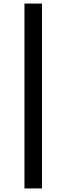

<svg xmlns="http://www.w3.org/2000/svg" viewBox="-20 -915 372 1075"><path d="M117 -895H215V140H117Z"/></svg>

Font: BLUETTI 2.0 Normal
Style: Normal
Weight: 400
Designer: Stijn de Vries
Foundry: tokotype
Version: Version 2.005;October 31, 2023;FontCreator 14.0.0.2814 64-bi